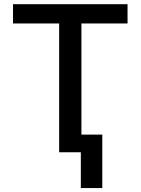

<svg xmlns="http://www.w3.org/2000/svg" viewBox="-20 -748 691 943"><path d="M43.9 -632.8Q43.9 -656.2 43.9 -727.5Q184.6 -727.5 606.4 -727.5Q606.4 -704.1 606.4 -632.8Q549.8 -632.8 379.9 -632.8Q379.9 -474.6 379.9 0Q352.5 0 270.5 0Q270.5 -158.2 270.5 -632.8Q213.9 -632.8 43.9 -632.8ZM482.4 -86.9Q482.4 -21.5 482.4 175.8Q456.1 175.8 377 175.8Q377 110.4 377 -86.9Q403.3 -86.9 482.4 -86.9Z"/></svg>

Font: DeepSea
Style: Medium
Weight: 500
Designer: Stem
Version: Version 3.019;git-0a5106e0b